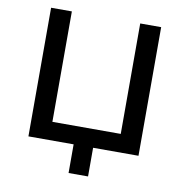

<svg xmlns="http://www.w3.org/2000/svg" viewBox="-91 -787 990 1029"><g transform="rotate(10 403.5 -272.0)"><path d="M589 -700V-99H217V-700H104V0H350V156H456V0H703V-700Z"/></g></svg>

Font: Montserrat-Alt1 SemBd
Style: Regular
Weight: 600
Designer: Differentunic
Foundry: Differentunic
Version: Version 7.222